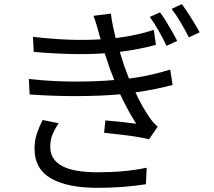

<svg xmlns="http://www.w3.org/2000/svg" viewBox="-20 -861 1040 933"><path d="M757.8 -800.8Q770 -784.7 785.2 -760.3Q800.3 -735.8 815.2 -710Q830.1 -684.1 840.8 -662.1L789.1 -638.2Q772 -674.8 751.2 -711.2Q730.5 -747.6 708 -778.8ZM863.8 -840.8Q881.8 -816.9 907 -776.9Q932.1 -736.8 950.2 -704.1L897.9 -679.2Q879.9 -714.8 858.6 -751Q837.4 -787.1 814 -817.9ZM265.1 -262.2Q247.1 -235.8 235.6 -208.7Q224.1 -181.6 224.1 -147.9Q224.1 -86.4 280.3 -55.2Q336.4 -23.9 454.1 -23.9Q523.9 -23.9 581.1 -29.3Q638.2 -34.7 692.9 -45.9L689 34.2Q636.7 42.5 578.1 47.1Q519.5 51.8 455.1 51.8Q308.1 51.8 228.5 6.3Q148.9 -39.1 147.9 -134.8Q147.5 -177.7 158.9 -211.4Q170.4 -245.1 187 -277.8ZM461.9 -694.8Q456.1 -717.3 449.2 -740.2Q442.4 -763.2 434.1 -784.2L519 -794.9Q522 -766.6 528.3 -736.6Q534.7 -706.5 542 -675.8Q649.4 -689.5 727.1 -715.8L737.8 -643.1Q702.1 -633.3 657.2 -624.3Q612.3 -615.2 562 -608.9L584 -539.1L606.9 -479Q669.4 -487.3 720.7 -499.5Q772 -511.7 807.1 -522.9L818.8 -448.2Q783.2 -438.5 736.8 -429Q690.4 -419.4 638.2 -412.1Q652.8 -379.9 670.7 -348.1Q688.5 -316.4 708 -288.1Q716.3 -275.9 725.6 -265.6Q734.9 -255.4 746.1 -245.1L704.1 -184.1Q675.8 -191.4 638.2 -197.3Q600.6 -203.1 560.5 -207.5Q520.5 -211.9 485.8 -215.8L492.2 -275.9Q532.7 -272.5 575.4 -267.8Q618.2 -263.2 642.1 -259.8Q619.6 -294.4 600.1 -330.8Q580.6 -367.2 564 -402.8Q473.1 -394.5 356.7 -394Q240.2 -393.6 124 -401.9L120.1 -477.1Q233.4 -464.8 341.8 -464.6Q450.2 -464.4 535.2 -472.2L515.1 -523.9L488.8 -602.1Q416 -596.7 326.9 -598.6Q237.8 -600.6 144 -608.9L140.1 -682.1Q322.3 -660.6 469.2 -669.9Z"/></svg>

Font: Source Han Sans CN
Style: Regular
Weight: 400
Designer: Ryoko NISHIZUKA  (kana, bopomofo & ideographs); Paul D. Hunt (Latin, Greek & Cyrillic); Sandoll Communications , Soo-you
Foundry: Adobe
Version: Version 2.004;hotconv 1.0.118;makeotfexe 2.5.65603